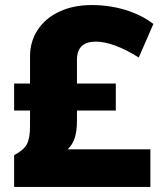

<svg xmlns="http://www.w3.org/2000/svg" viewBox="-20 -741 640 761"><path d="M248 -149H576V0H36V-126Q74 -146 86.5 -169.5Q99 -193 99 -241V-303H36V-410H99V-517Q99 -577 130 -623.5Q161 -670 216.5 -695.5Q272 -721 343 -721Q414 -721 477.5 -701.5Q541 -682 588 -646L530 -513Q481 -544 437.5 -560Q394 -576 360 -576Q285 -576 285 -504V-410H439V-303H285V-263Q285 -222 276.5 -195Q268 -168 248 -149Z"/></svg>

Font: Muli Black
Style: Regular
Weight: 900
Designer: Vernon Adams
Foundry: Vernon Adams
Version: Version 2.001